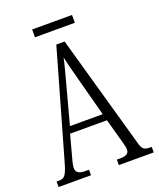

<svg xmlns="http://www.w3.org/2000/svg" viewBox="-152 -925 841 1018"><g transform="rotate(-20 268.5 -416.5)"><path d="M154 -789H379V-833H154ZM0 0H183V-31H162C122 -31 110 -45 110 -68C110 -84 119 -116 125 -137L154 -245H362L395 -126C401 -103 409 -77 409 -65C409 -43 397 -31 359 -31H340V0H537V-31H529C496 -31 484 -39 475 -72L294 -714H247L75 -112C56 -45 45 -31 14 -31H0ZM167 -283 225 -499C239 -552 253 -602 260 -637C267 -602 280 -554 298 -486L352 -283Z"/></g></svg>

Font: Noto Serif Lao ExtraCondensed Light
Style: Regular
Weight: 300
Width: 2
Designer: Monotype Design Team
Foundry: Monotype Imaging Inc.
Version: Version 2.003